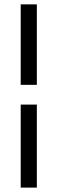

<svg xmlns="http://www.w3.org/2000/svg" viewBox="-20 -731 269 883"><path d="M75.2 -710.9V-340.8H149.4V-710.9ZM149.4 -250H75.2V131.8H149.4Z"/></svg>

Font: Vazirmatn Light
Style: Regular
Weight: 300
Designer: Saber Rastikerdar
Foundry: Saber Rastikerdar
Version: Version 33.003